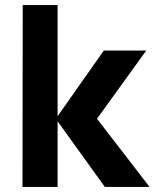

<svg xmlns="http://www.w3.org/2000/svg" viewBox="-20 -740 612 760"><path d="M69 0H208V-260L395 0H572L364 -270L559 -540H391L208 -280V-720H70Z"/></svg>

Font: Eudonet ExtraBold
Style: Regular
Weight: 800
Designer: Mikhail Sharanda
Foundry: Mikhail Sharanda
Version: Version 4.503;Glyphs 3.1.2 (3151)